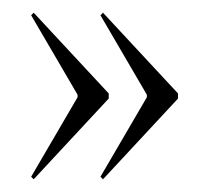

<svg xmlns="http://www.w3.org/2000/svg" viewBox="-20 -458 329 302"><path d="M151 -303 33 -176 29 -180 102 -305V-309L29 -434L33 -438L151 -311ZM260 -303 142 -176 138 -180 211 -305V-309L138 -434L142 -438L260 -311Z"/></svg>

Font: Moniqa Cond Display
Style: Regular
Weight: 400
Width: 3
Designer: Rajesh Rajput
Foundry: Rajesh Rajput
Version: Version 1.000